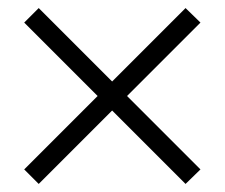

<svg xmlns="http://www.w3.org/2000/svg" viewBox="-20 -548 557 476"><path d="M477 -128 440 -92 258 -274 76 -92 40 -128 222 -310 40 -492 76 -528 258 -346 440 -528 477 -492 295 -310Z"/></svg>

Font: Inknut Antiqua SemiBold
Style: Regular
Weight: 600
Designer: Claus Eggers Sørensen
Foundry: Claus Eggers Sørensen
Version: Version 1.003; ttfautohint (v1.8.2) -l 8 -r 50 -G 200 -x 14 